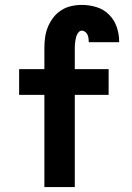

<svg xmlns="http://www.w3.org/2000/svg" viewBox="-20 -763 540 783"><path d="M161 0V-376H58V-481H161V-567Q161 -589 164 -611Q167 -633 175.5 -653.5Q184 -674 197.5 -691.5Q211 -709 229.5 -721Q248 -733 270 -738Q292 -743 314 -743Q344 -743 373.5 -734Q403 -725 424.5 -703.5Q446 -682 456 -653Q466 -624 466 -593V-591H342V-592Q342 -599 341 -606.5Q340 -614 337 -621Q334 -628 327.5 -633Q321 -638 314 -638Q307 -638 302 -633Q297 -628 294 -621.5Q291 -615 289.5 -608Q288 -601 287 -594.5Q286 -588 285.5 -581Q285 -574 285 -567V-481H423V-376H285V0Z"/></svg>

Font: Iosevka Term Curly Extrabold
Style: Regular
Weight: 800
Designer: Belleve Invis
Foundry: Belleve Invis
Version: Version 32.3.0